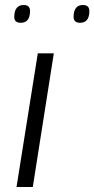

<svg xmlns="http://www.w3.org/2000/svg" viewBox="-20 -747 377 767"><path d="M111 0H46L131 -534H195ZM300 -656Q273 -656 274 -681Q275 -727 311 -727Q338 -727 337 -701Q336 -656 300 -656ZM63 -656Q36 -656 37 -681Q38 -727 75 -727Q101 -727 100 -701Q99 -656 63 -656Z"/></svg>

Font: Georama Expanded Light
Style: Italic
Weight: 300
Width: 7
Italic angle: -9°
Designer: Jean-Baptiste Levee
Foundry: Production Type
Version: Version 1.000